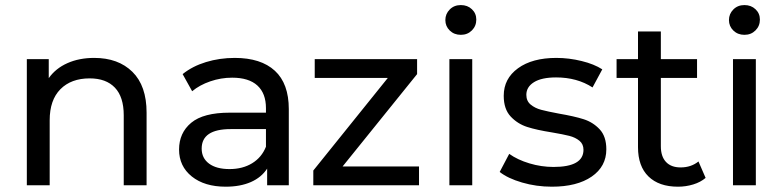

<svg xmlns="http://www.w3.org/2000/svg" viewBox="-20 -716 3025 742"><path d="M491.7 -438.4C455.2 -474.3 406 -492.2 344.1 -492.2C305.4 -492.2 270.9 -485.5 240.6 -472C210.2 -458.5 186.1 -439.1 168.4 -414V-487.6H83.7V0H172V-251.2C172 -303.3 185.8 -343.3 213.4 -371.2C241 -399.1 278.8 -413.1 326.6 -413.1C368.9 -413.1 401.4 -401.1 424.1 -377.2C446.8 -353.3 458.2 -317.7 458.2 -270.5V0H546.5V-280.6C546.5 -349.9 528.2 -402.5 491.7 -438.4Z M1042.3 -442.5C1006.4 -475.6 954.7 -492.2 887.3 -492.2C848 -492.2 810.9 -486.8 776 -476.1C741 -465.4 710.9 -449.9 685.8 -429.6L722.6 -363.4C741.6 -379.3 764.9 -392.1 792.5 -401.6C820.1 -411.1 848.3 -415.8 877.2 -415.8C920.1 -415.8 952.6 -405.7 974.7 -385.5C996.8 -365.2 1007.8 -336.1 1007.8 -298.1V-280.6H868C799.9 -280.6 750.2 -267.6 718.9 -241.5C687.6 -215.4 672 -180.9 672 -138C672 -95.1 688.4 -60.4 721.2 -34C754 -7.7 797.7 5.5 852.3 5.5C889.7 5.5 922.1 -0.5 949.4 -12.4C976.7 -24.4 997.7 -41.7 1012.4 -64.4V0H1096.1V-294.4C1096.1 -360 1078.2 -409.4 1042.3 -442.5ZM954.4 -85.1C929.9 -70.1 900.8 -62.6 867 -62.6C833.3 -62.6 806.9 -69.6 787.9 -83.7C768.9 -97.8 759.4 -117.1 759.4 -141.7C759.4 -192 796.8 -217.1 871.6 -217.1H1007.8V-149C996.8 -121.4 979 -100.1 954.4 -85.1Z M1599.3 -72.7H1304L1591.9 -429.6V-487.6H1196.3V-414.9H1478.8L1190.8 -57V0H1599.3Z M1716.7 -487.6V0H1805V-487.6ZM1718.1 -598C1729.4 -587 1743.7 -581.4 1760.9 -581.4C1778.1 -581.4 1792.3 -587.1 1803.7 -598.5C1815 -609.8 1820.7 -623.8 1820.7 -640.3C1820.7 -656.3 1815 -669.6 1803.7 -680.3C1792.3 -691.1 1778.1 -696.4 1760.9 -696.4C1743.7 -696.4 1729.4 -690.8 1718.1 -679.4C1706.8 -668.1 1701.1 -654.4 1701.1 -638.5C1701.1 -622.5 1706.8 -609 1718.1 -598Z M1997.6 -10.6C2034.4 0.2 2072.7 5.5 2112.6 5.5C2177.6 5.5 2228.9 -7.5 2266.7 -33.6C2304.4 -59.6 2323.2 -94.8 2323.2 -138.9C2323.2 -172 2314.7 -197.8 2297.5 -216.2C2280.3 -234.6 2259.6 -247.6 2235.4 -255.3C2211.2 -263 2179.4 -270.2 2140.2 -276.9C2110.7 -282.4 2087.9 -287.3 2071.6 -291.6C2055.4 -295.9 2041.7 -302.7 2030.7 -311.9C2019.6 -321.1 2014.1 -333.7 2014.1 -349.6C2014.1 -369.8 2023.9 -386.1 2043.6 -398.4C2063.2 -410.6 2091.7 -416.8 2129.1 -416.8C2183.1 -416.8 2230 -403.9 2269.9 -378.1L2307.6 -448C2286.7 -461.5 2260.1 -472.3 2227.6 -480.2C2195.1 -488.2 2162.5 -492.2 2130 -492.2C2068.1 -492.2 2018.7 -478.9 1981.9 -452.2C1945.1 -425.5 1926.7 -390.1 1926.7 -345.9C1926.7 -311.6 1935.6 -284.9 1953.4 -265.9C1971.2 -246.9 1992.5 -233.4 2017.3 -225.4C2042.2 -217.4 2074.2 -210.4 2113.5 -204.2C2142.3 -199.3 2164.5 -194.9 2180.2 -190.9C2195.8 -186.9 2208.9 -180.6 2219.3 -172C2229.7 -163.5 2234.9 -151.8 2234.9 -137.1C2234.9 -92.9 2196.3 -70.8 2119 -70.8C2087.7 -70.8 2056.7 -75.4 2026.1 -84.6C1995.4 -93.8 1969.3 -106.1 1947.9 -121.4L1911.1 -51.5C1931.9 -35 1960.8 -21.3 1997.6 -10.6Z M2706.9 -28.5 2679.3 -92C2660.3 -76.7 2637.3 -69 2610.3 -69C2585.7 -69 2566.9 -76.1 2553.7 -90.2C2540.5 -104.3 2533.9 -124.5 2533.9 -150.9V-414.9H2673.8V-487.6H2533.9V-594.3H2445.6V-487.6H2362.8V-414.9H2445.6V-147.2C2445.6 -98.1 2459.1 -60.4 2486.1 -34C2513.1 -7.7 2551.1 5.5 2600.2 5.5C2620.4 5.5 2640 2.6 2659 -3.2C2678.1 -9 2694 -17.5 2706.9 -28.5Z M2812.7 -487.6V0H2901V-487.6ZM2814.1 -598C2825.4 -587 2839.7 -581.4 2856.9 -581.4C2874.1 -581.4 2888.3 -587.1 2899.7 -598.5C2911 -609.8 2916.7 -623.8 2916.7 -640.3C2916.7 -656.3 2911 -669.6 2899.7 -680.3C2888.3 -691.1 2874.1 -696.4 2856.9 -696.4C2839.7 -696.4 2825.4 -690.8 2814.1 -679.4C2802.8 -668.1 2797.1 -654.4 2797.1 -638.5C2797.1 -622.5 2802.8 -609 2814.1 -598Z"/></svg>

Font: Montserrat Ace
Style: Regular
Weight: 500
Designer: Julieta Ulanovsky
Foundry: Julieta Ulanovsky
Version: Version 1